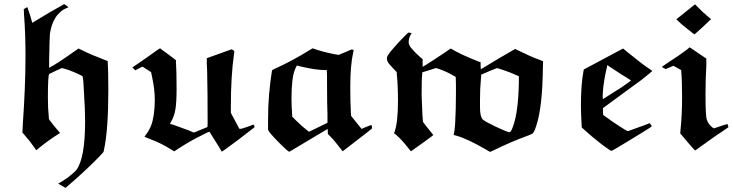

<svg xmlns="http://www.w3.org/2000/svg" viewBox="-20 -707 3568 934"><path d="M95 -661Q95 -662 103 -667Q111 -672 113 -672L126 -634L137 -596L147 -602Q235 -656 275 -677L292 -687L303 -680L313 -672L310 -670Q307 -669 301 -666.5Q295 -664 288.5 -660Q282 -656 274 -649Q266 -642 259 -634Q232 -600 223 -545Q221 -526 219 -413V-377L222 -379Q251 -393 339 -455L362 -471L383 -461Q425 -440 491 -415L504 -410V-406L506 -356Q507 -326 507 -269Q507 -76 486 21Q485 30 482.5 33.5Q480 37 461 57Q396 124 299 207L281 197L263 186Q267 184 272 181Q281 177 312 155Q346 128 352 119Q394 62 394 -117Q394 -172 389 -247Q386 -322 382 -335Q382 -337 363 -346Q313 -369 281 -376L250 -362Q220 -347 219 -347Q213 -336 213 -232Q213 -177 217 -144L218 -128L224 -119Q244 -92 263 -71L272 -60Q214 -24 166 16L157 24L156 22Q154 21 152 17.5Q150 14 148 12Q128 -18 98 -52L89 -62L91 -103Q104 -289 104 -436Q104 -546 97 -633Q97 -638 96.5 -645.5Q96 -653 96 -657Z M1059 31Q1059 29 999 -66Q994 -66 950 -43Q907 -22 846 17Q829 29 827 29L812 20Q766 -10 704 -33Q700 -34 695 -36.5Q690 -39 687 -40L684 -41L683 -42Q683 -43 688 -49Q693 -55 700.5 -67Q708 -79 715.5 -97.5Q723 -116 728 -148.5Q733 -181 733 -221Q733 -272 720 -332L715 -356L673 -383L638 -365L624 -379L691 -425Q756 -472 759 -472Q759 -471 798 -443L836 -414V-404Q839 -365 839 -275Q839 -211 833.5 -176Q828 -141 811 -113Q806 -104 808 -104Q809 -104 823 -100Q847 -92 900 -72L923 -62L989 -89L990 -106Q990 -266 988 -340Q988 -364 986 -396V-424L1045 -445Q1105 -467 1106 -467Q1108 -467 1114 -463Q1120 -459 1120 -457Q1120 -456 1118 -442Q1103 -335 1103 -187V-158L1144 -81L1149 -80Q1156 -80 1183 -90L1213 -101Q1220 -94 1217 -87L1139 -27Q1060 32 1059 31Z M1284 -129Q1284 -245 1303 -363Q1303 -367 1318 -373Q1398 -409 1489 -465L1501 -472Q1543 -456 1609 -443L1627 -440L1659 -453Q1690 -467 1693 -467L1701 -461L1698 -451Q1684 -390 1684 -283Q1684 -208 1687 -155L1688 -143L1739 -80L1762 -90L1786 -99Q1790 -95 1790 -83Q1790 -81 1717 -25L1647 29Q1607 -23 1590 -40L1575 -55V-61Q1575 -63 1574.5 -67.5Q1574 -72 1574 -74V-80L1482 -25Q1390 29 1388 31Q1383 33 1337 -13.5Q1291 -60 1284 -75ZM1445 -383Q1428 -388 1425 -388Q1423 -388 1414 -367Q1398 -325 1398 -228Q1398 -191 1401 -152L1402 -139L1421 -120Q1449 -92 1473 -74L1483 -66L1508 -78Q1542 -95 1553 -100L1573 -110V-152Q1572 -164 1571.5 -210Q1571 -256 1571 -275Q1571 -358 1570 -361V-366H1563Q1518 -366 1445 -383Z M1945 -528Q1965 -549 1969 -549L1971 -548Q1972 -548 1974 -547.5Q1976 -547 1977 -547L1982 -546Q1982 -544 1979 -540Q1968 -522 1968 -502Q1968 -489 1979 -475Q1996 -454 2023 -430L2036 -419V-382Q2038 -382 2091 -416.5Q2144 -451 2168 -468L2173 -471Q2218 -443 2307 -408L2318 -404V-387L2319 -370L2402 -420Q2485 -469 2486 -469L2500 -462Q2563 -431 2602 -417L2622 -409L2621 -380Q2619 -187 2589 -96Q2578 -62 2570 -57Q2569 -56 2555 -50Q2460 -15 2384 23L2364 32Q2363 32 2345 21Q2256 -31 2200 -47Q2191 -50 2187 -50Q2187 -52 2188 -57Q2192 -73 2194 -104Q2198 -174 2198 -256V-292L2197 -333L2184 -340Q2157 -357 2111 -373L2101 -376L2034 -355V-348Q2031 -322 2031 -243Q2035 -117 2039 -112L2042 -108Q2045 -103 2052 -95Q2059 -87 2064 -80L2088 -50Q2088 -49 2034 -10Q1980 29 1979 29L1966 13Q1932 -30 1907 -51L1897 -59Q1898 -62 1900 -67Q1916 -114 1916 -218Q1916 -290 1910 -350V-356L1890 -377Q1869 -400 1868 -403Q1862 -413 1862 -425Q1862 -434 1883 -460Q1918 -501 1945 -528ZM2426 -367 2398 -376Q2397 -376 2359.5 -360.5Q2322 -345 2321 -344Q2317 -295 2316 -274Q2315 -259 2315 -221V-184Q2315 -141 2328 -126Q2341 -115 2391 -91Q2441 -67 2457 -64H2459Q2466 -64 2476 -93Q2501 -161 2504 -303V-336L2493 -341Q2460 -356 2426 -367Z M2820 -369Q2831 -375 3011 -471L3038 -449Q3101 -397 3139 -372L3153 -362Q3153 -360 3100 -318L2913 -181V-170Q2913 -156 2914 -153V-148L2928 -138Q2953 -119 2991.5 -94Q3030 -69 3034 -69Q3035 -69 3043 -72Q3051 -75 3065 -80Q3079 -85 3090 -89Q3111 -96 3141 -108Q3142 -107 3146.5 -100Q3151 -93 3150 -92Q3144 -86 3063 -37Q2959 27 2954 27Q2950 27 2908 -4Q2853 -47 2822 -76L2810 -87L2809 -106Q2806 -153 2806 -194Q2806 -294 2818 -359ZM2971 -366Q2955 -376 2942 -385Q2937 -390 2935 -390Q2934 -390 2934 -389Q2934 -388 2933 -383.5Q2932 -379 2930.5 -371.5Q2929 -364 2927 -357Q2913 -288 2912 -244Q2912 -225 2913 -225Q2914 -225 2926 -233L2970 -261Q3008 -284 3016 -291Q3049 -313 3049 -316L3021 -334Q3008 -341 2971 -366Z M3270 -613 3361 -686 3381 -666Q3400 -646 3428 -623L3439 -614Q3439 -613 3399.5 -576.5Q3360 -540 3359 -540Q3356 -540 3323 -567Q3295 -588 3270 -613ZM3455 -83Q3456 -83 3487 -94L3519 -104Q3522 -91 3524 -89Q3524 -88 3509 -78Q3471 -54 3387 7Q3363 25 3361 25Q3360 25 3324.5 -16Q3289 -57 3289 -58Q3289 -59 3291 -81Q3298 -150 3298 -234Q3298 -318 3294 -358V-366L3256 -387L3237 -379L3218 -371Q3217 -371 3208.5 -376Q3200 -381 3200 -382L3235 -406Q3275 -431 3322 -466L3335 -477L3416 -422V-389Q3412 -324 3412 -247Q3412 -137 3419 -123Q3427 -101 3447 -86Q3451 -83 3455 -83Z"/></svg>

Font: MathJax_Fraktur
Style: Bold
Weight: 700
Version: Version 1.1